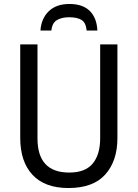

<svg xmlns="http://www.w3.org/2000/svg" viewBox="-20 -938 694 968"><path d="M572 -242Q572 -127 511 -58.5Q450 10 325 10Q206 10 144 -56.5Q82 -123 82 -243V-714H169V-240Q169 -68 329 -68Q410 -68 447.5 -113.5Q485 -159 485 -241V-714H572ZM330 -918Q397 -918 432.5 -883Q468 -848 471 -784H417Q413 -824 391 -837.5Q369 -851 328 -851Q292 -851 267.5 -837Q243 -823 239 -784H184Q188 -845 226 -881.5Q264 -918 330 -918Z"/></svg>

Font: Noto Sans SemiCondensed
Style: Regular
Weight: 400
Width: 4
Designer: Monotype Design Team
Foundry: Monotype Imaging Inc.
Version: Version 2.013; ttfautohint (v1.8.4.7-5d5b)